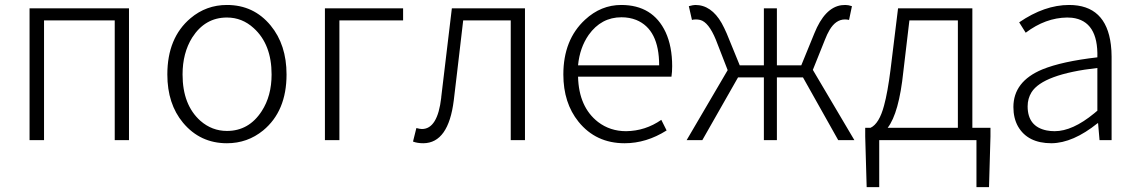

<svg xmlns="http://www.w3.org/2000/svg" viewBox="-20 -567 4604 777"><path d="M99.6 0V-533.2H502V0H444.3V-484.4H158.2V0Z M898.4 12.7Q790 12.7 720.7 -70.3Q657.2 -146.5 657.2 -265.6Q657.2 -414.1 751 -493.2Q814.5 -546.9 898.4 -546.9Q1006.8 -546.9 1075.2 -463.9Q1139.6 -385.7 1139.6 -265.6Q1139.6 -117.2 1044.9 -39.1Q981.4 12.7 898.4 12.7ZM898.4 -37.1Q987.3 -37.1 1039.1 -117.2Q1079.1 -178.7 1079.1 -265.6Q1079.1 -387.7 1006.8 -453.1Q960 -496.1 898.4 -496.1Q809.6 -496.1 757.8 -415Q718.8 -352.5 718.8 -265.6Q718.8 -142.6 791 -78.1Q837.9 -37.1 898.4 -37.1Z M1294.9 0V-533.2H1611.3V-484.4H1353.5V0Z M1693.4 12.7Q1668.9 12.7 1651.4 5.9L1665 -48.8Q1679.7 -44.9 1687.5 -44.9Q1751 -44.9 1765.6 -171.9Q1765.6 -172.9 1765.6 -173.8Q1772.5 -234.4 1787.1 -353.5Q1801.8 -473.6 1808.6 -533.2H2104.5V0H2046.9V-484.4H1854.5Q1846.7 -415 1830.1 -276.4Q1821.3 -199.2 1816.4 -161.1Q1794.9 11.7 1693.4 12.7Z M2507.8 12.7Q2391.6 12.7 2321.3 -74.2Q2259.8 -150.4 2259.8 -265.6Q2259.8 -406.2 2347.7 -487.3Q2412.1 -546.9 2494.1 -546.9Q2622.1 -546.9 2673.8 -436.5Q2700.2 -378.9 2700.2 -298.8Q2700.2 -275.4 2697.3 -256.8H2319.3Q2322.3 -133.8 2400.4 -73.2Q2449.2 -36.1 2513.7 -36.1Q2591.8 -37.1 2656.2 -82L2677.7 -39.1Q2595.7 12.7 2507.8 12.7ZM2319.3 -302.7H2647.5Q2647.5 -448.2 2554.7 -486.3Q2527.3 -497.1 2495.1 -497.1Q2413.1 -497.1 2362.3 -425.8Q2326.2 -374 2319.3 -302.7Z M3269.5 -284.2 3437.5 0H3372.1L3229.5 -253.9H3124V0H3071.3V-253.9H2966.8L2822.3 0H2758.8L2924.8 -283.2L2877 -406.2Q2847.7 -477.5 2813.5 -486.3Q2804.7 -488.3 2795.9 -488.3Q2786.1 -488.3 2780.3 -486.3L2767.6 -542Q2785.2 -546.9 2793.9 -546.9Q2858.4 -546.9 2900.4 -473.6Q2911.1 -454.1 2920.9 -431.6L2973.6 -302.7H3071.3V-533.2H3124V-302.7H3222.7L3275.4 -431.6Q3317.4 -536.1 3384.8 -545.9Q3393.6 -546.9 3401.4 -546.9Q3413.1 -546.9 3427.7 -542L3416 -486.3Q3408.2 -488.3 3399.4 -488.3Q3362.3 -488.3 3336.9 -445.3Q3327.1 -428.7 3318.4 -406.2Z M3660.2 -484.4 3635.7 -277.3Q3618.2 -109.4 3572.3 -49.8H3856.4V-484.4ZM3915 -49.8H3988.3V-14.6L3982.4 190.4H3931.6V0H3538.1V190.4H3487.3L3481.4 -14.6V-49.8H3502.9Q3538.1 -66.4 3557.6 -139.6Q3572.3 -193.4 3584 -286.1L3614.3 -533.2H3915Z M4235.4 12.7Q4138.7 12.7 4099.6 -55.7Q4081.1 -88.9 4081.1 -133.8Q4081.1 -237.3 4198.2 -286.1Q4277.3 -318.4 4420.9 -335Q4424.8 -482.4 4318.4 -495.1Q4308.6 -496.1 4298.8 -496.1Q4210.9 -495.1 4130.9 -434.6L4104.5 -476.6Q4207 -546.9 4306.6 -546.9Q4456.1 -546.9 4475.6 -385.7Q4478.5 -362.3 4478.5 -337.9V0H4429.7L4423.8 -68.4H4421.9Q4322.3 11.7 4235.4 12.7ZM4248 -36.1Q4320.3 -36.1 4408.2 -108.4Q4415 -114.3 4420.9 -119.1V-292Q4200.2 -266.6 4154.3 -193.4Q4138.7 -168 4138.7 -136.7Q4138.7 -54.7 4215.8 -39.1Q4231.4 -36.1 4248 -36.1Z"/></svg>

Font: Taipei Sans TC Beta Light
Style: Regular
Weight: 300
Designer: JT Foundry
Foundry: JT Foundry
Version: Version 1.000